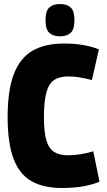

<svg xmlns="http://www.w3.org/2000/svg" viewBox="-20 -927 533 957"><path d="M18 -344Q18 -476 48.5 -556.5Q79 -637 141 -673.5Q203 -710 299 -710Q353 -710 395 -702.5Q437 -695 473 -681L438 -528Q404 -537 376 -541.5Q348 -546 320 -546Q276 -546 249.5 -528Q223 -510 211 -465.5Q199 -421 199 -343Q199 -269 211 -228Q223 -187 249.5 -170Q276 -153 320 -153Q349 -153 383 -158.5Q417 -164 445 -173L476 -21Q438 -6 393.5 2Q349 10 288 10Q196 10 136 -24.5Q76 -59 47 -137Q18 -215 18 -344ZM279 -746Q245 -746 226 -763Q207 -780 207 -826Q207 -873 226 -890Q245 -907 279 -907Q313 -907 332 -890Q351 -873 351 -826Q351 -780 332 -763Q313 -746 279 -746Z"/></svg>

Font: Georama SemiCondensed ExtraBold
Style: Regular
Weight: 800
Width: 4
Designer: Jean-Baptiste Levee
Foundry: Production Type
Version: Version 1.000